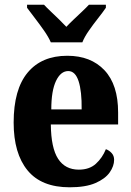

<svg xmlns="http://www.w3.org/2000/svg" viewBox="-20 -786 556 816"><path d="M276 10Q156 10 97 -62Q38 -134 38 -265Q38 -406 97.5 -477.5Q157 -549 266 -549Q366 -549 424 -487.5Q482 -426 482 -308V-257H196Q197 -157 227 -111Q257 -65 315 -65Q360 -65 387.5 -90Q415 -115 430 -152Q444 -147 454.5 -135.5Q465 -124 465 -107Q465 -80 446 -53Q427 -26 385.5 -8Q344 10 276 10ZM327 -321Q328 -398 314 -441Q300 -484 270 -484Q238 -484 218 -442Q198 -400 198 -321ZM196 -606Q186 -629 167.5 -655.5Q149 -682 129 -708Q109 -734 95 -753V-766H167Q178 -754 195.5 -737.5Q213 -721 231 -703.5Q249 -686 262 -672Q275 -686 293.5 -703.5Q312 -721 329.5 -737.5Q347 -754 358 -766H430V-753Q417 -734 396.5 -708Q376 -682 357.5 -655.5Q339 -629 330 -606Z"/></svg>

Font: Noto Serif Georgian Condensed ExtraBold
Style: Regular
Weight: 800
Width: 3
Designer: Monotype Design Team, Akaki Razmadze
Foundry: Google LLC
Version: Version 2.003; ttfautohint (v1.8.4.7-5d5b)